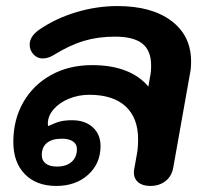

<svg xmlns="http://www.w3.org/2000/svg" viewBox="-20 -604 677 634"><path d="M24 -135Q24 -209 57 -266.5Q90 -324 149 -356.5Q208 -389 284 -389Q347 -389 394 -371Q441 -353 470 -318L475 -348Q479 -364 479 -388Q479 -437 450 -460Q421 -483 360 -483Q304 -483 257 -469Q210 -455 155 -421Q138 -411 121 -411Q103 -411 90.5 -424.5Q78 -438 78 -457Q78 -483 108 -505Q163 -543 231 -563.5Q299 -584 368 -584Q481 -584 546 -535Q611 -486 611 -401Q611 -376 607 -359L552 -50Q547 -22 526.5 -6Q506 10 476 10Q451 10 436.5 -2Q422 -14 422 -35Q422 -40 424 -50L432 -95Q436 -115 436 -144Q436 -215 394.5 -253Q353 -291 275 -291Q239 -291 207.5 -278Q176 -265 157 -243Q138 -221 138 -196Q138 -190 139 -188H140Q163 -199 179 -203Q195 -207 218 -207Q261 -207 286.5 -183.5Q312 -160 312 -122Q312 -64 271 -27Q230 10 166 10Q100 10 62 -29Q24 -68 24 -135ZM234 -112Q234 -128 221 -137Q208 -146 184 -146Q152 -146 135 -132Q118 -118 118 -92Q118 -74 131 -64Q144 -54 168 -54Q199 -54 216.5 -69.5Q234 -85 234 -112Z"/></svg>

Font: Kodchasan
Style: Bold Italic
Weight: 700
Italic angle: -10°
Version: Version 1.000; ttfautohint (v1.6)